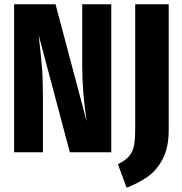

<svg xmlns="http://www.w3.org/2000/svg" viewBox="-20 -713 854 899"><path d="M501 0H307L161 -549Q171 -462 176 -403.5Q181 -345 181 -262V0H46V-693H240L386 -144Q365 -282 365 -403V-693H501ZM770 -104Q770 -24 743 29Q716 82 674 112.5Q632 143 573 166L532 56Q568 38 585 17.5Q602 -3 607.5 -31.5Q613 -60 613 -110V-693H770Z"/></svg>

Font: Fira Sans Extra Condensed
Style: Bold
Weight: 700
Width: 1
Designer: Carrois Corporate & Edenspiekermann AG
Foundry: Carrois Corporate GbR & Edenspiekermann AG
Version: Version 4.203